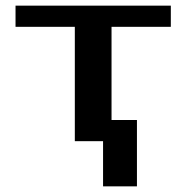

<svg xmlns="http://www.w3.org/2000/svg" viewBox="-20 -500 660 680"><path d="M35 -405V-480H585V-405H375V-75H465V160H345V0H245V-405Z"/></svg>

Font: Xolonium
Style: Regular
Weight: 400
Designer: Severin Meyer
Version: Version 4.2